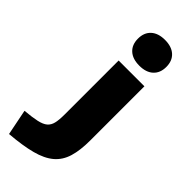

<svg xmlns="http://www.w3.org/2000/svg" viewBox="-388 -791 1053 1053"><g transform="rotate(45 138.5 -265.0)"><path d="M-81 70Q-25 65 9 57.5Q43 50 60 35.5Q77 21 83 -4Q89 -29 89 -70V-490H289V-70Q289 7 273 59.5Q257 112 218.5 144.5Q180 177 114 194.5Q48 212 -51 220ZM189 -550Q137 -550 108 -576.5Q79 -603 79 -650Q79 -697 108 -723.5Q137 -750 189 -750Q241 -750 270 -723.5Q299 -697 299 -650Q299 -603 270 -576.5Q241 -550 189 -550Z"/></g></svg>

Font: M PLUS 2 Thin Black
Style: Regular
Weight: 900
Version: Version 1.001